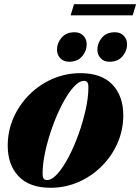

<svg xmlns="http://www.w3.org/2000/svg" viewBox="-20 -873 664 908"><path d="M360.5 -527Q460.5 -527 511.8 -472.8Q563 -418.5 563 -328Q563 -258.5 536 -196.8Q509 -135 461.2 -87.2Q413.5 -39.5 351.2 -12.2Q289 15 219 15Q119.5 15 68 -39.2Q16.5 -93.5 16.5 -184Q16.5 -253.5 43.5 -315.2Q70.5 -377 118.2 -424.8Q166 -472.5 228.2 -499.8Q290.5 -527 360.5 -527ZM202.5 -21.5Q225.5 -21.5 252.2 -51.5Q279 -81.5 304.8 -130.8Q330.5 -180 351.5 -238.5Q372.5 -297 385.2 -354.8Q398 -412.5 398 -459Q398 -478 392.8 -484.2Q387.5 -490.5 377 -490.5Q354 -490.5 327.2 -460.5Q300.5 -430.5 274.8 -381.2Q249 -332 228 -273.5Q207 -215 194.2 -157.2Q181.5 -99.5 181.5 -53Q181.5 -34.5 186.8 -28Q192 -21.5 202.5 -21.5ZM306.5 -581Q281 -581 265.2 -597.5Q249.5 -614 249.5 -638Q249.5 -669.5 271.2 -695Q293 -720.5 333 -720.5Q358.5 -720.5 374.2 -704Q390 -687.5 390 -663.5Q390 -632 368.2 -606.5Q346.5 -581 306.5 -581ZM497.5 -581Q472 -581 456.2 -597.5Q440.5 -614 440.5 -638Q440.5 -669.5 462.2 -695Q484 -720.5 524 -720.5Q549.5 -720.5 565.2 -704Q581 -687.5 581 -663.5Q581 -632 559.2 -606.5Q537.5 -581 497.5 -581ZM314 -800.5 330 -853H623.5L607.5 -800.5Z"/></svg>

Font: Newsreader Display ExtraBold
Style: Italic
Weight: 800
Italic angle: -17°
Designer: Hugues Gentile
Foundry: Production Type
Version: Version 1.001